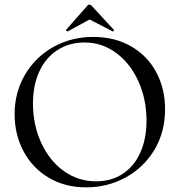

<svg xmlns="http://www.w3.org/2000/svg" viewBox="-20 -795 772 827"><path d="M43 -303Q43 -397 87.5 -473Q132 -549 209.5 -592.5Q287 -636 382 -636Q474 -636 544.5 -595.5Q615 -555 653 -484Q691 -413 691 -325Q691 -226 645 -149.5Q599 -73 521 -30.5Q443 12 351 12Q260 12 190 -29.5Q120 -71 81.5 -143Q43 -215 43 -303ZM611 -275Q611 -367 576.5 -444Q542 -521 481 -566.5Q420 -612 344 -612Q279 -612 228.5 -580Q178 -548 150 -488.5Q122 -429 122 -349Q122 -258 157 -181Q192 -104 254 -59Q316 -14 394 -14Q460 -14 509 -46.5Q558 -79 584.5 -138Q611 -197 611 -275ZM271 -660Q268 -660 265.5 -662.5Q263 -665 265 -667L356 -770Q359 -775 365 -775Q370 -775 375 -770L470 -667Q472 -665 469.5 -661.5Q467 -658 465 -660L366 -711L272 -660Z"/></svg>

Font: Cormorant Upright Medium
Style: Regular
Weight: 500
Designer: Christian Thalmann (Catharsis Fonts)
Foundry: Catharsis Fonts
Version: Version 3.302